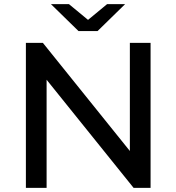

<svg xmlns="http://www.w3.org/2000/svg" viewBox="-20 -907 852 927"><path d="M105 -700V0H205V-522L625 0H707V-700H607V-178L187 -700ZM226 -887 359 -757H451L584 -887H497L405 -811L313 -887Z"/></svg>

Font: Malon Grotesk Med
Style: Regular
Weight: 500
Designer: Julieta Ulanovsky
Foundry: Julieta Ulanovsky
Version: Version 7.200